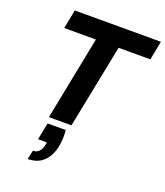

<svg xmlns="http://www.w3.org/2000/svg" viewBox="-175 -817 1058 1232"><g transform="rotate(20 354.0 -200.5)"><path d="M328 41Q331 72 329.5 100Q328 128 323 154Q310 220 269.5 259.5Q229 299 162 299L175 238Q199 238 215.5 222Q232 206 238 174L242 157H181L204 41ZM120 -700H708L683 -571H466L352 0H198L311 -571H95Z"/></g></svg>

Font: Albert Sans ExtraBold
Style: Italic
Weight: 800
Italic angle: -11.25°
Designer: Andreas Rasmussen
Foundry: a.Foundry
Version: Version 1.025